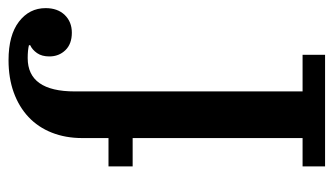

<svg xmlns="http://www.w3.org/2000/svg" viewBox="-190 -610 800 461"><g transform="rotate(-90 210.5 -380.0)"><path d="M41 -54H109V-462H41V-520H109V-583Q109 -623 122 -656Q135 -689 159.5 -712Q184 -735 218.5 -747.5Q253 -760 296 -760Q356 -760 388.5 -735Q421 -710 421 -671Q421 -642 404.5 -625Q388 -608 362 -608Q335 -608 320 -623.5Q305 -639 305 -662Q305 -680 313 -691.5Q321 -703 332 -708V-711Q320 -714 301 -714Q221 -714 221 -601V-54H309V0H41Z"/></g></svg>

Font: IBM Plex Serif Medm
Style: Regular
Weight: 500
Designer: Mike Abbink, Paul van der Laan, Pieter van Rosmalen
Foundry: Bold Monday
Version: Version 3.001